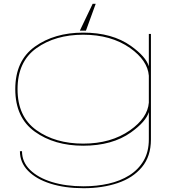

<svg xmlns="http://www.w3.org/2000/svg" viewBox="-20 -763 946 1012"><path d="M420.5 229Q322 229 246.2 205Q170.5 181 127.8 137.2Q85 93.5 85 34H96Q96 91 138.5 132.5Q181 174 254.2 196.5Q327.5 219 420.5 219Q490 219 552 205Q614 191 661.8 161Q709.5 131 737 84Q764.5 37 764.5 -29V-172.5Q749.5 -122 670 -65Q571.5 5 418.5 5Q266.5 5 163.5 -69Q60.5 -143 60.5 -293Q60.5 -443 163.5 -517Q266.5 -591 418.5 -591Q571.5 -591 670 -521Q749.5 -464 764.5 -413.5V-584H775.5V-28Q775.5 61 728 118Q680.5 175 600 202Q519.5 229 420.5 229ZM764.5 -364Q758 -444.5 665.5 -510Q565.5 -580 418.5 -580Q271.5 -580 172 -509Q72.5 -438 72.5 -293Q72.5 -148 172 -77Q271.5 -6 418.5 -6Q565.5 -6 665.5 -76.5Q758 -141.5 764.5 -222ZM484.4 -742.8 433 -601.4H400.8L468.3 -742.8Z"/></svg>

Font: Anybody UltraExpanded Thin
Style: Regular
Weight: 100
Width: 9
Designer: Tyler Finck
Foundry: Etcetera Type Company
Version: Version 1.010; ttfautohint (v1.8.3) -l 8 -r 50 -G 200 -x 14 